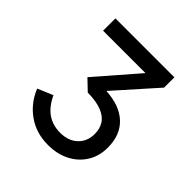

<svg xmlns="http://www.w3.org/2000/svg" viewBox="-190 -842 996 996"><g transform="rotate(45 308.0 -344.0)"><path d="M312 12Q224 12 159.8 -33.8Q95.5 -79.5 65 -155.5L149 -191Q175.5 -133.5 215.8 -105.5Q256 -77.5 311 -77.5Q371 -77.5 407 -111.5Q443 -145.5 443 -200.5Q443 -237 426 -265Q409 -293 370 -309.2Q331 -325.5 265 -326.5L207.5 -381.5L405.5 -609.5H94.5V-700H527V-624.5L327.5 -400.5Q430 -395 485.5 -342.5Q541 -290 541 -198.5Q541 -135 511.2 -87.8Q481.5 -40.5 429.8 -14.2Q378 12 312 12Z"/></g></svg>

Font: Overpass Mono Medium
Style: Regular
Weight: 500
Monospace: yes
Designer: Delve Withrington, Dave Bailey
Foundry: Delve Fonts LLC
Version: Version 4.000